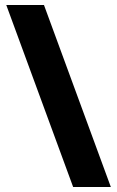

<svg xmlns="http://www.w3.org/2000/svg" viewBox="-20 -739 466 764"><path d="M155 -719H5L271 5H421Z"/></svg>

Font: Noto Sans Arabic UI XBd
Style: Regular
Weight: 800
Designer: Monotype Design Team, Nadine Chahine and Nizar Qandah
Foundry: Monotype Imaging Inc.
Version: Version 2.010